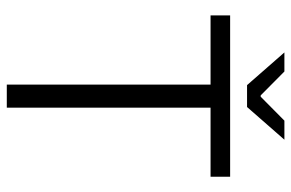

<svg xmlns="http://www.w3.org/2000/svg" viewBox="-166 -691 857 565"><g transform="rotate(90 262.5 -408.5)"><path d="M229 0V-599.6H25.4V-657.2H500V-599.6H296.9V0ZM230.5 -707 134.3 -816.9H190.4L260.7 -747.1H264.6L335 -816.9H391.1L294.9 -707Z"/></g></svg>

Font: Varta Light Light
Style: Regular
Weight: 300
Version: Version 1.004